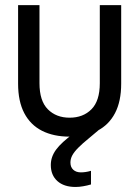

<svg xmlns="http://www.w3.org/2000/svg" viewBox="-20 -531 553 763"><path d="M256.7 12Q192.9 12 146.9 -11.3Q100.9 -34.7 76.4 -81.5Q51.9 -128.3 51.9 -198.5V-510.7H136.9V-200.4Q136.9 -130.1 170.1 -96.7Q203.3 -63.3 256.7 -63.3Q310.2 -63.3 343.4 -96.7Q376.6 -130.1 376.6 -200.4V-510.7H461.6V-198.5Q461.6 -128.3 437.1 -81.5Q412.6 -34.7 366.9 -11.3Q321.2 12 256.7 12ZM280.3 212Q234.2 212 208.1 188.6Q181.9 165.1 181.9 124.6Q181.9 92.1 203 63.5Q224 34.9 273 -0.8L311 -28.2L340.7 -23L415.6 -50.7L334.5 17.5Q307.1 39.7 290.5 56.6Q273.9 73.5 266.9 87.1Q259.9 100.7 259.9 115Q259.9 133.2 271.2 143.6Q282.5 154 301.6 154Q310 154 319.8 152.6Q329.7 151.3 341.6 147.8V202Q326.4 206.5 310.4 209.2Q294.4 212 280.3 212Z"/></svg>

Font: TikTok Sans Light
Style: Regular
Weight: 300
Version: Version 4.000